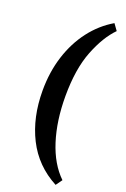

<svg xmlns="http://www.w3.org/2000/svg" viewBox="-176 -835 683 1043"><g transform="rotate(20 166.0 -313.5)"><path d="M293.5 153.8Q171.9 89.4 111.8 -29.8Q51.8 -148.9 51.8 -304.2Q51.8 -411.1 81.1 -503.2Q110.4 -595.2 164.6 -666.3Q218.8 -737.3 293.5 -781.2L319.8 -744.6Q261.7 -686 220.2 -580.3Q178.7 -474.6 178.7 -317.9Q178.7 -175.3 214.6 -62.5Q250.5 50.3 319.8 117.2Z"/></g></svg>

Font: Gentium Plus
Style: Bold
Weight: 700
Designer: Victor Gaultney, Annie Olsen, Iska Routamaa, Becca Hirsbrunner
Foundry: SIL International
Version: Version 6.101